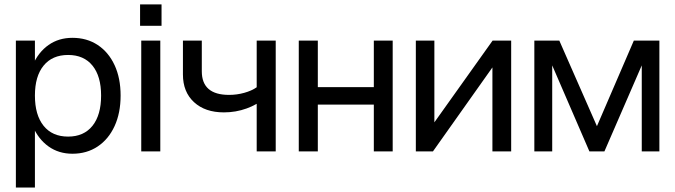

<svg xmlns="http://www.w3.org/2000/svg" viewBox="-20 -683 3046 866"><path d="M51.6 -500V163H137.5V-500ZM102 -252Q102 -173.3 127.5 -114.2Q153 -55.1 199 -22.4Q245 10.4 306.7 10.4Q371.7 10.4 420.7 -22.4Q469.6 -55.1 496.8 -114.2Q524 -173.3 524 -252Q524 -330.7 496.8 -389.2Q469.6 -447.7 420.7 -480.1Q371.7 -512.4 306.7 -512.4Q245 -512.4 199 -480.1Q153 -447.7 127.5 -389.2Q102 -330.7 102 -252ZM436 -252Q436 -164.1 397.1 -115.5Q358.1 -66.9 287.2 -66.9Q215.9 -66.9 176.7 -115.5Q137.5 -164.1 137.5 -252Q137.5 -339.2 176.7 -387.1Q215.9 -435.1 287.2 -435.1Q358.1 -435.1 397.1 -387.1Q436 -339.2 436 -252Z M611.8 -663.1V-566.6H708.6V-663.1ZM617.1 -500V0H703V-500Z M890.2 -361.4V-500H805.1V-346.8Q805.1 -268.3 855.1 -222.2Q905.1 -176.1 990 -176.1Q1043.6 -176.1 1092.4 -193.8Q1141.1 -211.4 1173.2 -240.5L1137.8 -289.4Q1115.3 -273.6 1081.7 -264.3Q1048.2 -255 1013.2 -255Q890.2 -255 890.2 -361.4ZM1223.6 0V-500H1137.8V0Z M1327.6 -500V0H1413.5V-211.1H1666.1V0H1751.2V-500H1666.1V-289.9H1413.5V-500Z M1939.2 -500H1855.6V0H1932.7L2201 -378.9V0H2285.6V-500H2201.9L1939.2 -131.2Z M2706.1 0 2874.6 -388.1V0H2954.1V-500H2838.9L2672.4 -113.9L2502.7 -500H2390.1V0H2470.7V-388.1L2638.5 0Z"/></svg>

Font: Overused Grotesk Light
Style: Regular
Weight: 300
Designer: RandomMaerks
Version: Version 0.005